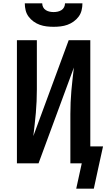

<svg xmlns="http://www.w3.org/2000/svg" viewBox="-20 -975 640 1146"><path d="M300 -815Q279 -815 258 -817.5Q237 -820 217.5 -827Q198 -834 180.5 -846.5Q163 -859 150.5 -876Q138 -893 133 -913.5Q128 -934 128 -955H232Q232 -943 237.5 -932Q243 -921 253.5 -914.5Q264 -908 276 -905.5Q288 -903 300 -903Q312 -903 324 -905.5Q336 -908 346.5 -914.5Q357 -921 362.5 -932Q368 -943 368 -955H472Q472 -934 467 -913.5Q462 -893 449.5 -876Q437 -859 419.5 -846.5Q402 -834 382.5 -827Q363 -820 342 -817.5Q321 -815 300 -815ZM540 151H435L468 0H400V-294Q400 -329 401.5 -364Q403 -399 406 -433.5Q409 -468 413 -502.5Q417 -537 421 -572L210 0H81V-735H200V-441Q200 -406 198.5 -371Q197 -336 194 -301.5Q191 -267 187 -232.5Q183 -198 179 -163L390 -735H519V-101H595L569 17Z"/></svg>

Font: Zed Sans Extended
Style: Bold
Weight: 700
Width: 7
Designer: Belleve Invis
Foundry: Belleve Invis
Version: Version 1.0.0; ttfautohint (v1.8.4)